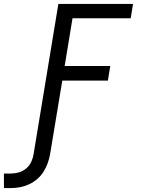

<svg xmlns="http://www.w3.org/2000/svg" viewBox="-100 -755 720 977"><path d="M-80 202V128H-44Q-24 128 -3.5 122Q17 116 33.5 102Q50 88 59 68.5Q68 49 71 29L197 -735H577L565 -662H269L229 -419H461L449 -345H217L155 29Q151 52 143 74.5Q135 97 122 118Q109 139 90 155.5Q71 172 48.5 182.5Q26 193 2.5 197.5Q-21 202 -44 202Z"/></svg>

Font: Iosevka SS04 Extended
Style: Italic
Weight: 400
Width: 7
Italic angle: -9°
Monospace: yes
Designer: Belleve Invis
Foundry: Belleve Invis
Version: Version 19.0.0; ttfautohint (v1.8.4)